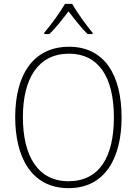

<svg xmlns="http://www.w3.org/2000/svg" viewBox="-20 -1061 711 998"><path d="M355 -1041H318C294 -999 243 -929 210 -891V-884H237C270 -916 308 -965 336 -1002C365 -964 402 -917 435 -884H461V-891C432 -925 379 -998 355 -1041ZM612 -451C612 -674 521 -818 339 -818C157 -818 59 -678 59 -452C59 -245 143 -83 336 -83C528 -83 612 -242 612 -451ZM99 -452C99 -651 177 -782 339 -782C491 -782 572 -662 572 -451C572 -246 497 -119 336 -119C177 -119 99 -250 99 -452Z"/></svg>

Font: Noto Sans Kannada UI SemiCondensed ExtraLight
Style: Regular
Weight: 200
Width: 4
Designer: Jelle Bosma - Monotype Design Team
Foundry: Monotype Imaging Inc.
Version: Version 2.005